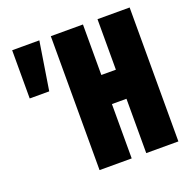

<svg xmlns="http://www.w3.org/2000/svg" viewBox="-125 -821 933 943"><g transform="rotate(-20 342.0 -350.0)"><path d="M36 -448V-700H178L138 -448ZM238 0V-700H406V-436H482V-700H650V0H482V-284H406V0Z"/></g></svg>

Font: Tektur Condensed
Style: Bold
Weight: 700
Width: 3
Designer: Adam Jagosz
Foundry: Adam Jagosz
Version: Version 1.005;gftools[0.9.30]